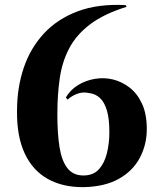

<svg xmlns="http://www.w3.org/2000/svg" viewBox="-20 -755 670 790"><path d="M497 -734 501 -727Q408 -698 351.5 -655.5Q295 -613 265.5 -557.5Q236 -502 226 -434Q216 -366 216 -285Q216 -205 225 -149Q234 -93 257.5 -63Q281 -33 323 -33Q364 -33 387 -58.5Q410 -84 420 -125Q430 -166 430 -212Q430 -266 420 -300Q410 -334 391.5 -351.5Q373 -369 347 -372Q321 -378 297.5 -369Q274 -360 258 -345L251 -354Q269 -385 300.5 -404.5Q332 -424 370 -430.5Q408 -437 445 -428Q482 -419 513.5 -394.5Q545 -370 564.5 -328Q584 -286 584 -224Q584 -160 555.5 -106Q527 -52 469.5 -19.5Q412 13 325 15Q239 16 177 -18.5Q115 -53 82 -123Q49 -193 50 -298Q50 -394 77.5 -475.5Q105 -557 160.5 -617Q216 -677 300 -708.5Q384 -740 497 -734Z"/></svg>

Font: Cinzel
Style: Bold
Weight: 700
Designer: Natanael Gama
Version: Version 2.000